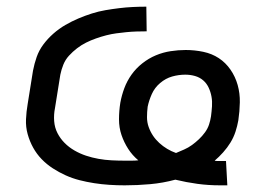

<svg xmlns="http://www.w3.org/2000/svg" viewBox="-20 -548 840 576"><path d="M640 8Q605 8 572 3.5Q539 -1 506 -9Q469 1 430.5 4.5Q392 8 354 8Q331 8 308 6.5Q285 5 262.5 1.5Q240 -2 218.5 -7.5Q197 -13 177 -22Q157 -31 138.5 -43Q120 -55 105 -70.5Q90 -86 79.5 -105Q69 -124 63 -145.5Q57 -167 58 -190Q59 -213 63 -236L79 -336Q83 -357 90 -377Q97 -397 110 -414.5Q123 -432 140 -447Q157 -462 176 -473Q195 -484 215 -492.5Q235 -501 255.5 -507.5Q276 -514 296.5 -517.5Q317 -521 337.5 -523.5Q358 -526 378.5 -527Q399 -528 419 -528L420 -454Q405 -454 389.5 -453.5Q374 -453 359 -451.5Q344 -450 329 -448Q314 -446 298.5 -442Q283 -438 267.5 -432.5Q252 -427 238 -420Q224 -413 211 -403Q198 -393 187 -381Q176 -369 170 -354Q164 -339 161 -324L145 -224Q141 -204 142.5 -184.5Q144 -165 152.5 -148.5Q161 -132 174 -119Q187 -106 203.5 -96.5Q220 -87 238 -81Q256 -75 275.5 -71.5Q295 -68 315 -67Q335 -66 355 -66Q365 -66 375 -66Q385 -66 395 -67Q377 -82 364.5 -101.5Q352 -121 344.5 -143Q337 -165 337 -190Q337 -215 341 -240Q345 -262 353 -283.5Q361 -305 374.5 -324Q388 -343 407 -358Q426 -373 447.5 -382Q469 -391 492 -394.5Q515 -398 537 -398Q564 -398 590 -392.5Q616 -387 636.5 -373.5Q657 -360 671.5 -339Q686 -318 693 -293Q700 -268 699.5 -241Q699 -214 695 -187Q692 -170 686.5 -153Q681 -136 671.5 -120.5Q662 -105 649.5 -91Q637 -77 624 -66Q627 -65 632 -65Q637 -65 642 -65H658L662 8ZM508 -89Q520 -94 532.5 -99.5Q545 -105 556 -113Q567 -121 577 -130.5Q587 -140 595 -151Q603 -162 607 -174Q611 -186 613 -199Q615 -214 616 -229Q617 -244 614.5 -258Q612 -272 606 -285Q600 -298 589.5 -307Q579 -316 565 -320Q551 -324 536 -324Q516 -324 496.5 -318.5Q477 -313 460.5 -299Q444 -285 435.5 -266Q427 -247 423 -228Q421 -212 421 -196.5Q421 -181 426 -167Q431 -153 439 -141Q447 -129 458 -119Q469 -109 481.5 -101.5Q494 -94 508 -89Z"/></svg>

Font: Iosevka Aile Oblique
Style: Regular
Weight: 400
Italic angle: -9°
Designer: Belleve Invis
Foundry: Belleve Invis
Version: Version 31.1.0; ttfautohint (v1.8.4)